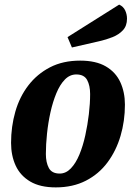

<svg xmlns="http://www.w3.org/2000/svg" viewBox="-20 -793 578 833"><path d="M222 20Q154 20 111 -5.5Q68 -31 48 -74.5Q28 -118 28 -173Q28 -244 46.5 -308.5Q65 -373 103 -422.5Q141 -472 197 -501Q253 -530 328 -530Q396 -530 439 -505Q482 -480 502 -436.5Q522 -393 522 -339Q522 -268 503 -203.5Q484 -139 446.5 -88.5Q409 -38 352.5 -9Q296 20 222 20ZM239 -40Q266 -40 287.5 -62.5Q309 -85 324.5 -122.5Q340 -160 350 -205.5Q360 -251 365.5 -297.5Q371 -344 371 -385Q371 -422 358 -446Q345 -470 311 -470Q283 -470 261.5 -448Q240 -426 224.5 -388.5Q209 -351 199 -306Q189 -261 184 -213.5Q179 -166 179 -125Q179 -88 192 -64Q205 -40 239 -40ZM292 -587 273 -632 497 -773Q515 -765 523 -748Q531 -731 531 -712Q531 -681 513.5 -662Q496 -643 468.5 -632Q441 -621 410 -614Z"/></svg>

Font: Sansita Swashed SemiBold
Style: Regular
Weight: 600
Designer: Pablo Cosgaya
Foundry: Omnibus-Type
Version: Version 1.003; ttfautohint (v1.8.3)